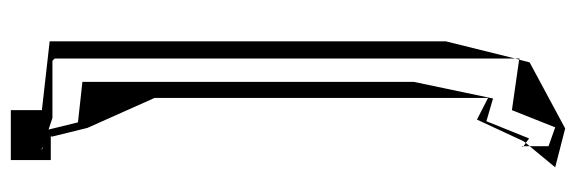

<svg xmlns="http://www.w3.org/2000/svg" viewBox="-366 -504 1039 346"><g transform="rotate(90 153.0 -330.5)"><path d="M225 97 224 96H226L210 31L156 -90V-691L195 -671L234 -755L237 -759L229 -765L198 -688L157 -700L127 -557V40L200 48L213 101L192 94H89L85 90V-740L54 -615V99L178 113V169H268V97ZM178 -734 209 -812 243 -800V-766L281 -812L211 -830L92 -766L87 -747ZM237 -759 243 -766V-755ZM85 -748 87 -747 85 -740ZM247 112 250 114 244 112ZM244 -754 243 -755V-751Z"/></g></svg>

Font: Quebrada
Style: Regular
Weight: 400
Designer: deFharo
Foundry: deFharo
Version: Version 1.034 2012